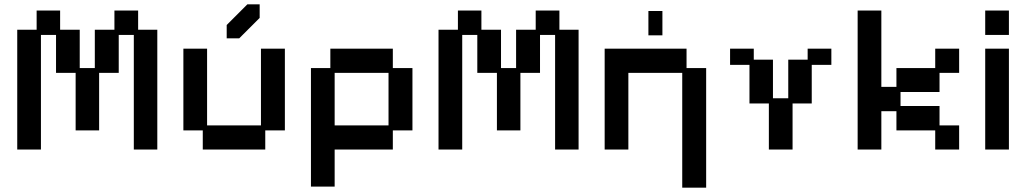

<svg xmlns="http://www.w3.org/2000/svg" viewBox="-20 -682 4763 891"><path d="M60 12V-544H150V-633H259V-544H350V-366H420V-544H511V-633H621V-544H710V12H601V-520H531V-344H440V-77H331V-344H240V-520H170V12Z M921 12V-77H831V-456H941V-100H1191V-456H1302V-77H1211V12ZM1032 -504V-566L1128 -662H1185V-599L1090 -504Z M1423 184V-366H1513V-456H1803V-366H1894V-77H1803V12H1533V184ZM1533 -100H1783V-344H1533Z M2015 12V-544H2105V-633H2214V-544H2305V-366H2375V-544H2466V-633H2576V-544H2665V12H2556V-520H2486V-344H2395V-77H2286V-344H2195V-520H2125V12Z M3146 189V-344H2896V12H2786V-456H3166V-366H3257V189ZM2989 -518V-631H3054V-518Z M3548 12V-202H3458V-381H3368V-456H3478V-405H3567V-226H3638V-405H3728V-456H3838V-381H3747V-202H3658V12Z M3960 12V-633H4070V-279H4140V-366H4320V-456H4431V-344H4340V-255H4159V-190H4340V-100H4431V12H4320V-77H4140V-166H4070V12Z M4552 12V-456H4662V12ZM4552 -520V-633H4662V-520Z"/></svg>

Font: Pixelify Sans Medium
Style: Regular
Weight: 500
Designer: Stefie Justprince
Foundry: Typecalism Foundryline
Version: Version 1.000;February 13, 2025;FontCreator 15.0.0.3015 64-b